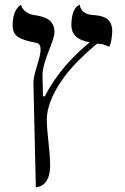

<svg xmlns="http://www.w3.org/2000/svg" viewBox="-20 -582 522 804"><path d="M176 -81C176 -146 217 -230 291 -310C309 -329 346 -367 387 -399C405 -399 419 -395 437 -386C446 -397 450 -440 450 -450C450 -506 413 -516 371 -519C346 -520 318 -530 314 -562C314 -562 279 -556 279 -476C279 -437 305 -413 356 -405C287 -349 214 -271 168 -179H160L158 -267C158 -328 208 -408 208 -448C208 -502 163 -513 123 -519C104 -521 74 -535 68 -562C68 -562 33 -547 33 -476C33 -431 59 -417 130 -403C145 -401 150 -389 150 -375C150 -336 120 -277 120 -235V-233L130 202C137 202 190 199 190 111C190 53 176 -27 176 -81Z"/></svg>

Font: Libertinus Serif Display
Style: Regular
Weight: 400
Designer: Philipp H. Poll
Foundry: Khaled Hosny
Version: Version 6.1